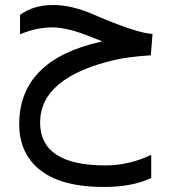

<svg xmlns="http://www.w3.org/2000/svg" viewBox="-20 -428 678 762"><path d="M386.2 -263.7 381.3 -262.7C164.6 -214.5 56.2 -105 56.2 65.9C56.2 129.7 75.5 182.5 114.3 224.1C169.9 284 262.4 314 391.6 314C467.8 314 530.6 302.1 580.1 278.3V186.5C521.5 214.5 460.9 228.5 398.4 228.5C225.6 228.5 139.2 171.7 139.2 58.1C139.2 -61 238.1 -143.9 436 -190.4C473.8 -198.9 521.3 -204.9 578.6 -208.5L585.4 -293.5C543.8 -295.1 465.2 -321 349.6 -371.1C292.3 -395.8 239.6 -408.2 191.4 -408.2C137.7 -407.9 93.8 -394.7 59.6 -368.7V-292C102.9 -310.2 145.5 -319.3 187.5 -319.3C226.9 -319 274.7 -307.8 331.1 -285.6C349.3 -278.5 367.7 -271.2 386.2 -263.7Z"/></svg>

Font: Dirooz FD
Style: FD
Weight: 400
Foundry: DejaVu fonts team - Redesigned by Saber Rastikerdar
Version: Version 0.2.1